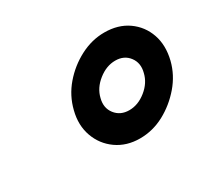

<svg xmlns="http://www.w3.org/2000/svg" viewBox="-74 -803 576 531"><g transform="rotate(-30 213.5 -537.5)"><path d="M241.7 -385.8Q199.2 -385.8 167.9 -407.9Q136.7 -430 123.8 -466.2Q110.8 -502.5 121.7 -545Q131.7 -585.8 159.2 -617.9Q186.7 -650 224.2 -669.6Q261.7 -689.2 301.7 -689.2Q345.8 -689.2 376.7 -667.5Q407.5 -645.8 420 -610Q432.5 -574.2 421.7 -530Q411.7 -490 383.8 -457.5Q355.8 -425 319.2 -405.4Q282.5 -385.8 241.7 -385.8ZM255 -468.3Q283.3 -468.3 308.8 -488.8Q334.2 -509.2 340.8 -537.5Q348.3 -565.8 332.9 -586.2Q317.5 -606.7 289.2 -606.7Q260.8 -606.7 235 -586.2Q209.2 -565.8 202.5 -537.5Q195 -509.2 210.8 -488.8Q226.7 -468.3 255 -468.3Z"/></g></svg>

Font: Funnel Sans Light
Style: Bold Italic
Weight: 700
Italic angle: -14.036°
Version: Version 1.000